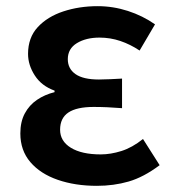

<svg xmlns="http://www.w3.org/2000/svg" viewBox="-20 -589 560 623"><path d="M294 14Q224 14 167.5 -5.5Q111 -25 78.5 -63Q46 -101 46 -156Q46 -194 60.5 -221Q75 -248 100 -265Q125 -282 157 -290V-295Q115 -310 93 -344Q71 -378 71 -414Q71 -467 102.5 -501Q134 -535 185.5 -552Q237 -569 297 -569Q347 -569 395 -553.5Q443 -538 483 -510L433 -425Q403 -445 370.5 -456Q338 -467 303 -467Q259 -467 229.5 -449Q200 -431 200 -397Q200 -366 225 -348.5Q250 -331 301 -331Q318 -331 337 -332Q356 -333 376 -334V-238Q351 -240 328.5 -241Q306 -242 284 -242Q229 -242 202 -224Q175 -206 175 -168Q175 -131 210 -109.5Q245 -88 307 -88Q339 -88 374 -99Q409 -110 444 -138L498 -53Q446 -14 397.5 0Q349 14 294 14Z"/></svg>

Font: Noto Sans HK SemiBold
Style: Regular
Weight: 600
Version: Version 2.004-H2;hotconv 1.0.118;makeotfexe 2.5.65603